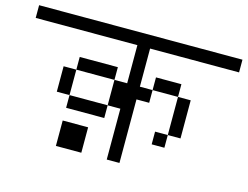

<svg xmlns="http://www.w3.org/2000/svg" viewBox="-88 -831 1177 912"><g transform="rotate(15 500.0 -375.5)"><path d="M1000 -625H562.5V-437.5H625V-375H562.5V-62.5H500V-312.5H437.5V-437.5H500V-625H0V-687.5H1000ZM187.5 -437.5H250V-312.5H187.5ZM250 -187.5H375V-62.5H250ZM250 -312.5H437.5V-250H250ZM250 -500H437.5V-437.5H250ZM625 -500H750V-437.5H625ZM687.5 -250H750V-187.5H687.5ZM750 -437.5H812.5V-250H750Z"/></g></svg>

Font: 寒蝉点阵体 16px
Style: Regular
Weight: 400
Designer: Designed by Warren2060
Foundry: ChillType
Version: Version 1.000